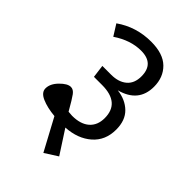

<svg xmlns="http://www.w3.org/2000/svg" viewBox="-230 -771 969 969"><g transform="rotate(45 254.0 -287.0)"><path d="M447 -239Q447 -162 394.5 -116Q342 -70 258 -65L339 60L270 104L178 -67Q123 -72 85 -88.5Q47 -105 47 -134Q47 -167 78 -198.5Q109 -230 133 -230Q151 -230 165.5 -210.5Q180 -191 213 -133Q231 -131 240 -131Q300 -131 332.5 -159.5Q365 -188 365 -239Q365 -348 237 -348H179L170 -417H233Q285 -417 316 -443Q347 -469 347 -519Q347 -610 254 -610Q179 -610 105 -560L68 -619Q152 -678 258 -678Q344 -678 386.5 -636Q429 -594 429 -527Q429 -416 312 -385Q372 -378 409.5 -341.5Q447 -305 447 -239Z"/></g></svg>

Font: FiraGO Book
Style: Regular
Weight: 350
Designer: bBox Type
Foundry: bBox Type GmbH
Version: Version 1.001;PS 001.001;hotconv 1.0.88;makeotf.lib2.5.64775